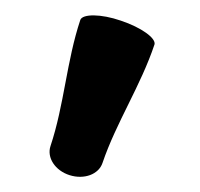

<svg xmlns="http://www.w3.org/2000/svg" viewBox="-20 -1002 262 251"><path d="M114 -789C132 -842 164 -890 182 -944C184 -952 165 -966 138 -975C112 -984 88 -984 85 -976C67 -922 64 -865 46 -811C41 -796 52 -779 71 -773C90 -767 109 -774 114 -789Z"/></svg>

Font: Nupuram Medium
Style: Regular
Weight: 500
Designer: Santhosh Thottingal (santhosh.thottingal@gmail.com)
Foundry: SMC
Version: Version 1.000